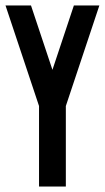

<svg xmlns="http://www.w3.org/2000/svg" viewBox="-20 -679 382 699"><path d="M122.1 -293 0 -659.2H92.8L170.9 -424.8L249 -659.2H341.8L219.7 -293V0H122.1Z"/></svg>

Font: Alegre Sans
Style: Regular
Weight: 400
Width: 3
Designer: GrandChaos9000
Version: Version 1.2.6 - August 1, 2014